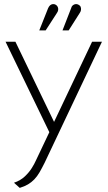

<svg xmlns="http://www.w3.org/2000/svg" viewBox="-20 -903 524 934"><path d="M257 -840Q262 -847 263 -854.5Q264 -862 261 -869Q258 -876 251 -880Q244 -884 236.5 -883Q229 -882 223.5 -877Q218 -872 214 -863L171 -755H202ZM368 -840Q373 -847 374 -854.5Q375 -862 372.5 -869Q370 -876 362 -880Q355 -884 347.5 -883Q340 -882 334 -877Q328 -872 326 -863L284 -755H314ZM428 -700 243 -310 55 -700H7L220 -260L154 -121Q148 -107 135 -86Q122 -65 101 -45Q80 -25 48 -14L76 11Q99 4 116 -6Q133 -16 147 -30.5Q161 -45 172.5 -65Q184 -85 197 -111L476 -700Z"/></svg>

Font: Advent Pro Light
Style: Regular
Weight: 300
Version: Version 3.000